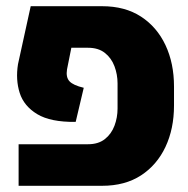

<svg xmlns="http://www.w3.org/2000/svg" viewBox="-20 -599 606 619"><path d="M40 0V-134H264Q297 -134 318 -150.5Q339 -167 349 -193.5Q359 -220 359 -249V-330Q359 -359 349 -385.5Q339 -412 318 -428.5Q297 -445 264 -445H210L196 -375Q192 -350 204 -337Q216 -324 250 -316L224 -206Q143 -205 100 -231Q57 -257 43.5 -299.5Q30 -342 38 -392L79 -579H309Q383 -579 434.5 -545.5Q486 -512 513.5 -453.5Q541 -395 541 -320V-259Q541 -184 513.5 -125.5Q486 -67 434.5 -33.5Q383 0 309 0Z"/></svg>

Font: Assistant ExtraBold
Style: Regular
Weight: 800
Designer: Hebrew By Ben Nathan, Latin by Paul Hunt
Version: Version 3.000